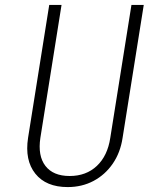

<svg xmlns="http://www.w3.org/2000/svg" viewBox="-20 -750 640 780"><path d="M255 10Q167 10 123.5 -44.5Q80 -99 94 -190L180 -730H230L144 -190Q133 -117 164.5 -76Q196 -35 263 -35Q330 -35 373.5 -76Q417 -117 428 -190L514 -730H564L478 -190Q469 -130 438 -85Q407 -40 360 -15Q313 10 255 10Z"/></svg>

Font: NKDuy Mono Thin
Style: Italic
Weight: 100
Italic angle: -9°
Monospace: yes
Designer: NKDuy
Foundry: NKDuy
Version: Version 2.251; ttfautohint (v1.8.4.7-5d5b)